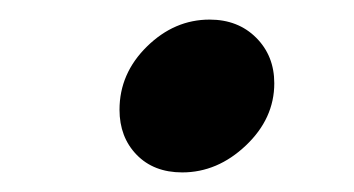

<svg xmlns="http://www.w3.org/2000/svg" viewBox="-20 -496 361 196"><path d="M102 -384Q102 -421 130 -448.5Q158 -476 194 -476Q223 -476 241.5 -457.5Q260 -439 260 -411Q260 -375 231 -347.5Q202 -320 166 -320Q137 -320 119.5 -338Q102 -356 102 -384Z"/></svg>

Font: Open Sauce One SemiBold Italic
Style: Regular
Weight: 600
Italic angle: -10°
Designer: Alfredo Marco Pradil
Foundry: Creative Sauce Fz LLC
Version: Version 1.477